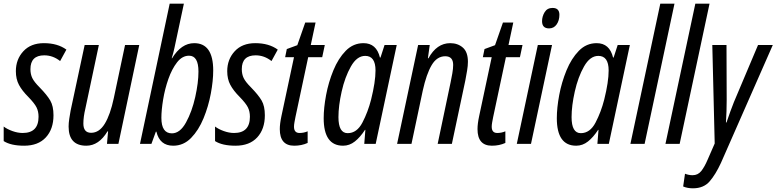

<svg xmlns="http://www.w3.org/2000/svg" viewBox="-31 -780 4210 1041"><path d="M100 10Q176 10 217.5 -35Q259 -80 259 -155Q259 -205 241.5 -235Q224 -265 184 -306Q154 -336 144 -357Q134 -378 134 -405Q134 -480 209 -480Q256 -480 295 -449L329 -511Q281 -546 207 -546Q136 -546 95.5 -502Q55 -458 55 -394Q55 -351 72 -319.5Q89 -288 122 -255Q156 -220 167 -198Q178 -176 178 -147Q178 -59 92 -59Q65 -59 36 -69.5Q7 -80 -11 -94V-15Q28 10 100 10Z M437 10Q505 10 552 -68H555L549 0H611L724 -536H647L586 -248Q567 -158 537 -109Q507 -60 463 -60Q421 -60 421 -110Q421 -146 432 -192L505 -536H428L352 -181Q348 -160 344.5 -136Q341 -112 341 -94Q341 10 437 10Z M908 10Q964 10 1005 -32Q1046 -74 1072.5 -138.5Q1099 -203 1112 -272.5Q1125 -342 1125 -398Q1125 -546 1022 -546Q952 -546 902 -464H900Q905 -479 908.5 -493.5Q912 -508 915 -521L966 -760H889L728 0H790L814 -66H817Q835 10 908 10ZM901 -57Q844 -57 844 -141Q844 -183 853.5 -240.5Q863 -298 882 -352Q901 -406 929 -442Q957 -478 994 -478Q1045 -478 1045 -392Q1045 -332 1027.5 -253.5Q1010 -175 977.5 -116Q945 -57 901 -57Z M1246 10Q1322 10 1363.5 -35Q1405 -80 1405 -155Q1405 -205 1387.5 -235Q1370 -265 1330 -306Q1300 -336 1290 -357Q1280 -378 1280 -405Q1280 -480 1355 -480Q1402 -480 1441 -449L1475 -511Q1427 -546 1353 -546Q1282 -546 1241.5 -502Q1201 -458 1201 -394Q1201 -351 1218 -319.5Q1235 -288 1268 -255Q1302 -220 1313 -198Q1324 -176 1324 -147Q1324 -59 1238 -59Q1211 -59 1182 -69.5Q1153 -80 1135 -94V-15Q1174 10 1246 10Z M1564 10Q1604 10 1637 -5V-68Q1616 -59 1593 -59Q1563 -59 1563 -93Q1563 -103 1565.5 -117Q1568 -131 1571 -146L1640 -470H1716L1730 -536H1654L1680 -658H1624L1581 -535L1524 -514L1515 -470H1563L1495 -151Q1486 -109 1486 -80Q1486 10 1564 10Z M1829 10Q1864 10 1893 -13Q1922 -36 1948 -76H1950L1944 0H2006L2120 -536H2054L2032 -468H2029Q2010 -546 1940 -546Q1884 -546 1843.5 -504.5Q1803 -463 1776.5 -398.5Q1750 -334 1737 -264.5Q1724 -195 1724 -139Q1724 10 1829 10ZM1854 -58Q1804 -58 1804 -145Q1804 -206 1821.5 -284Q1839 -362 1871.5 -419.5Q1904 -477 1949 -477Q2005 -477 2005 -398Q2005 -336 1981 -240Q1964 -173 1934 -115.5Q1904 -58 1854 -58Z M2122 0H2200L2261 -288Q2281 -379 2309.5 -427Q2338 -475 2383 -475Q2426 -475 2426 -428Q2426 -408 2421.5 -382.5Q2417 -357 2412 -333L2342 0H2419L2492 -344Q2497 -370 2501.5 -397Q2506 -424 2506 -445Q2506 -498 2478.5 -522Q2451 -546 2410 -546Q2337 -546 2292 -464H2289L2299 -536H2236Z M2636 10Q2676 10 2709 -5V-68Q2688 -59 2665 -59Q2635 -59 2635 -93Q2635 -103 2637.5 -117Q2640 -131 2643 -146L2712 -470H2788L2802 -536H2726L2752 -658H2696L2653 -535L2596 -514L2587 -470H2635L2567 -151Q2558 -109 2558 -80Q2558 10 2636 10Z M2946 -626Q2972 -626 2987 -647.5Q3002 -669 3002 -700Q3002 -737 2965 -737Q2936 -737 2922 -714Q2908 -691 2908 -665Q2908 -626 2946 -626ZM2771 0H2848L2962 -536H2885Z M3093 10Q3128 10 3157 -13Q3186 -36 3212 -76H3214L3208 0H3270L3384 -536H3318L3296 -468H3293Q3274 -546 3204 -546Q3148 -546 3107.5 -504.5Q3067 -463 3040.5 -398.5Q3014 -334 3001 -264.5Q2988 -195 2988 -139Q2988 10 3093 10ZM3118 -58Q3068 -58 3068 -145Q3068 -206 3085.5 -284Q3103 -362 3135.5 -419.5Q3168 -477 3213 -477Q3269 -477 3269 -398Q3269 -336 3245 -240Q3228 -173 3198 -115.5Q3168 -58 3118 -58Z M3387 0 3549 -760H3626L3464 0Z M3577 0 3739 -760H3816L3654 0Z M3726 241Q3784 241 3816.5 203.5Q3849 166 3878 103L4159 -536H4079L3948 -226Q3940 -205 3929 -176Q3918 -147 3908 -116H3905Q3907 -147 3908 -178Q3909 -209 3909 -239L3908 -536H3831L3844 -2L3806 85Q3789 125 3771 147.5Q3753 170 3724 170Q3704 170 3683 162L3673 231Q3696 241 3726 241Z"/></svg>

Font: Noto Sans UI Condensed
Style: Italic
Weight: 400
Width: 3
Italic angle: -12°
Designer: Monotype Design Team
Foundry: Monotype Imaging Inc.
Version: Version 1.901